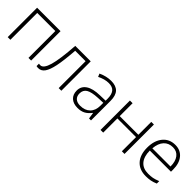

<svg xmlns="http://www.w3.org/2000/svg" viewBox="192 -1491 2451 2451"><g transform="rotate(45 1417.5 -265.5)"><path d="M137.2 0H88.9V-530.8H512.2V0H463.9V-484.9H137.2Z M1057.1 0H1009.3V-485.8H821.3Q806.6 -293 785.4 -191.7Q764.2 -90.3 730.7 -42.7Q697.3 4.9 644 4.9Q625 4.9 610.8 1V-43Q620.1 -40 637.2 -40Q692.4 -40 726.3 -156.5Q760.3 -272.9 777.8 -530.8H1057.1Z M1557.1 0 1544.9 -84H1541Q1501 -32.7 1458.7 -11.5Q1416.5 9.8 1358.9 9.8Q1280.8 9.8 1237.3 -30.3Q1193.8 -70.3 1193.8 -141.1Q1193.8 -218.8 1258.5 -261.7Q1323.2 -304.7 1445.8 -307.1L1546.9 -310.1V-345.2Q1546.9 -420.9 1516.1 -459.5Q1485.4 -498 1417 -498Q1343.3 -498 1264.2 -457L1246.1 -499Q1333.5 -540 1418.9 -540Q1506.3 -540 1549.6 -494.6Q1592.8 -449.2 1592.8 -353V0ZM1361.8 -34.2Q1446.8 -34.2 1495.8 -82.8Q1544.9 -131.3 1544.9 -217.8V-270L1452.1 -266.1Q1340.3 -260.7 1292.7 -231.2Q1245.1 -201.7 1245.1 -139.2Q1245.1 -89.4 1275.6 -61.8Q1306.2 -34.2 1361.8 -34.2Z M1813 -530.8V-297.9H2149.9V-530.8H2197.8V0H2149.9V-255.9H1813V0H1764.6V-530.8Z M2589.8 9.8Q2474.1 9.8 2409.4 -61.5Q2344.7 -132.8 2344.7 -261.2Q2344.7 -388.2 2407.2 -464.6Q2469.7 -541 2575.7 -541Q2669.4 -541 2723.6 -475.6Q2777.8 -410.2 2777.8 -297.9V-258.8H2395.5Q2396.5 -149.4 2446.5 -91.8Q2496.6 -34.2 2589.8 -34.2Q2635.3 -34.2 2669.7 -40.5Q2704.1 -46.9 2756.8 -67.9V-23.9Q2711.9 -4.4 2673.8 2.7Q2635.7 9.8 2589.8 9.8ZM2575.7 -498Q2499 -498 2452.6 -447.5Q2406.2 -397 2398.4 -301.8H2726.6Q2726.6 -394 2686.5 -446Q2646.5 -498 2575.7 -498Z"/></g></svg>

Font: JBL Sans
Style: Light
Weight: 300
Version: Version 1.10